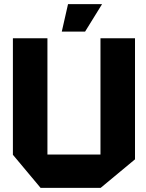

<svg xmlns="http://www.w3.org/2000/svg" viewBox="-20 -903 704 923"><path d="M463 0V-719H629V-137L464 0ZM175 0 42 -159V-160H463V0ZM42 -160V-719H208V-160ZM277 -751 307 -883H470V-882L389 -751Z"/></svg>

Font: Foldit
Style: Bold
Weight: 700
Version: Version 1.003